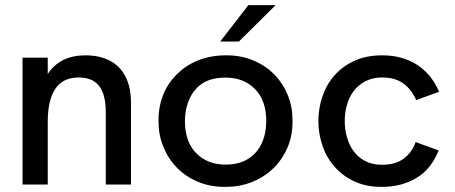

<svg xmlns="http://www.w3.org/2000/svg" viewBox="-20 -717 1768 746"><path d="M489 0H391V-280Q391 -350.5 365 -383.2Q339 -416 286.5 -416Q224 -416 194.8 -371.8Q165.5 -327.5 165.5 -242.5V0H67.5V-493H165.5V-429.5Q213 -502 312 -502Q366 -502 405.8 -481.8Q445.5 -461.5 467.2 -420.2Q489 -379 489 -315.5Z M860 9H852Q796 9 749.5 -10.5Q701.5 -30.5 667.5 -65.5Q633 -100.5 614.5 -147.5Q596 -192 596 -243V-252.5Q596 -288 604.5 -319.5Q613.5 -353.5 630.5 -382Q647.5 -410 671.5 -432.5Q695 -455 724 -470.5Q753 -486 786.5 -494Q820 -502 856 -502H860Q917 -502 963.5 -482.5Q1011.5 -462.5 1045.5 -428Q1079.5 -393 1098.5 -346.5Q1116.5 -302 1116.5 -251V-243Q1116.5 -188.5 1096.5 -142.5Q1076 -95.5 1040.5 -61.5Q1005 -28 957.5 -9Q911 9 860 9ZM856 -77.5Q908.5 -77.5 943.8 -99.5Q979 -121.5 996.8 -160Q1014.5 -198.5 1014.5 -247Q1014.5 -326.5 970.8 -371Q927 -415.5 856 -415.5Q797.5 -415.5 761.8 -389.8Q726 -364 709.5 -315.5Q698.5 -284 698.5 -247Q698.5 -166.5 742.2 -122Q786 -77.5 856 -77.5ZM908 -555.5H835.5L945 -697H1051Z M1465.5 9H1461Q1404 9 1359.5 -11Q1313 -32 1281.5 -67.5Q1249.5 -103 1233.5 -149.5Q1217 -196.5 1217 -246.5Q1217 -294 1232 -340Q1247 -386 1278 -422Q1308.5 -458 1355.5 -480Q1402 -502 1465 -502Q1502 -502 1535.5 -493.5Q1568.5 -485 1597 -467.5Q1625 -450 1648 -423.5Q1670.5 -396.5 1686 -360.5L1597 -328Q1580 -368.5 1547.5 -392.5Q1515.5 -416 1465 -416Q1428.5 -416 1401 -402Q1373.5 -388 1355.5 -365Q1337.5 -342 1328.5 -311Q1319.5 -280.5 1319.5 -246.5Q1319.5 -214.5 1328 -184Q1336.5 -153 1354.5 -129Q1372 -105 1399.5 -91Q1426 -77 1462 -77H1465.5Q1517.5 -77 1549 -101Q1580.5 -124.5 1595 -165L1684.5 -132.5Q1654.5 -59 1598 -25.5Q1540 9 1465.5 9Z"/></svg>

Font: Acari Sans Neue SemiBold
Style: Regular
Weight: 600
Designer: Alfredo Marco Pradil (font), Cristiano Sobral (main changes)
Foundry: Hanken Design Co. (font), Cristiano Sobral (main changes)
Version: Version 2.459;March 19, 2022;FontCreator 14.0.0.2808 64-bit;